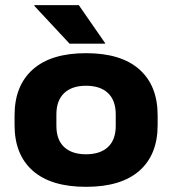

<svg xmlns="http://www.w3.org/2000/svg" viewBox="-20 -710 669 746"><path d="M314.1 15.9Q178.3 15.9 107.4 -46.6Q36.6 -109 36.6 -223.9V-262.1Q36.6 -377.3 107.7 -440.4Q178.8 -503.4 314.1 -503.4Q450.3 -503.4 521.4 -440.4Q592.5 -377.3 592.5 -262.1V-223.9Q592.5 -109 521.6 -46.6Q450.7 15.9 314.1 15.9ZM314.1 -110.6Q369.6 -110.6 399.6 -138.8Q429.7 -167.1 429.7 -220.9V-265.5Q429.7 -319.3 399.9 -348.1Q370.1 -376.8 314.1 -376.8Q259.2 -376.8 229.1 -348.1Q199.1 -319.3 199.1 -265.5V-220.9Q199.1 -167.1 229.1 -138.8Q259.2 -110.6 314.1 -110.6ZM286.2 -690 388.5 -542.4V-540.4H250.2L113.4 -687.2V-690Z"/></svg>

Font: Anek Gurmukhi Medium SemiExpanded
Style: Regular
Weight: 500
Width: 6
Version: Version 1.003